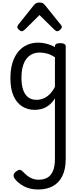

<svg xmlns="http://www.w3.org/2000/svg" viewBox="-20 -859 638 1531"><path d="M285 652Q218 652 170 626Q122 600 96 564Q87 550 88.5 536Q90 522 110 507Q129 493 139.5 495Q150 497 163 510Q194 543 223 558.5Q252 574 289 574Q329 574 358 557.5Q387 541 402.5 504Q418 467 418 405V-75Q395 -38 367.5 -18Q340 2 312.5 9.5Q285 17 258 17Q201 17 157 -10.5Q113 -38 88 -94Q63 -150 63 -235Q63 -287 72.5 -331Q82 -375 101 -410Q120 -445 147 -469Q174 -493 209 -506Q244 -519 286 -519Q318 -519 352.5 -510Q387 -501 418 -484V-489Q418 -502 428 -508.5Q438 -515 460 -515Q482 -515 493 -508.5Q504 -502 504 -489V408Q504 490 477 544.5Q450 599 401 625.5Q352 652 285 652ZM270 -63Q299 -63 325.5 -73.5Q352 -84 375.5 -107Q399 -130 418 -167V-403Q387 -423 357 -431.5Q327 -440 295 -440Q269 -440 247 -432Q225 -424 207 -408Q189 -392 176.5 -368Q164 -344 157.5 -312Q151 -280 151 -239Q151 -184 164 -144.5Q177 -105 203.5 -84Q230 -63 270 -63ZM153 -610Q143 -610 130.5 -622Q118 -634 118 -644Q118 -647 119 -650Q120 -653 124 -660L251 -819Q257 -826 266.5 -832.5Q276 -839 295 -839Q314 -839 323 -832.5Q332 -826 338 -819L466 -660Q471 -653 472 -650Q473 -647 473 -644Q473 -634 460 -622Q447 -610 438 -610Q431 -610 425 -613.5Q419 -617 413 -623L295 -739L178 -623Q171 -617 165 -613.5Q159 -610 153 -610Z"/></svg>

Font: Playwrite CL
Style: Regular
Weight: 400
Designer: Veronika Burian, José Scaglione
Foundry: TypeTogether
Version: Version 1.002